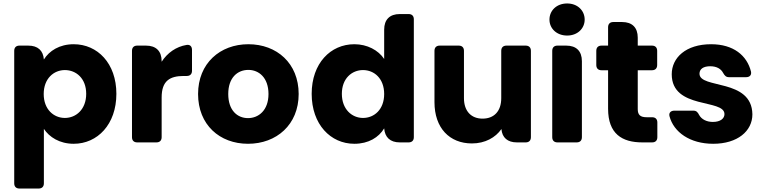

<svg xmlns="http://www.w3.org/2000/svg" viewBox="-20 -821 4401 1107"><path d="M405 -566C323 -566 264 -528 233 -478C229 -530 198 -558 143 -558H92C73 -558 62 -547 62 -528V236C62 255 73 266 92 266H203C222 266 233 255 233 236V-78C264 -31 323 8 405 8C542 8 651 -104 651 -280C651 -456 542 -566 405 -566ZM354 -417C419 -417 477 -369 477 -280C477 -191 419 -141 354 -141C290 -141 232 -190 232 -279C232 -368 290 -417 354 -417Z M741 -528V-30C741 -11 752 0 771 0H882C901 0 912 -11 912 -30V-259C912 -355 959 -383 1040 -383H1057C1076 -383 1087 -394 1087 -413V-533C1087 -553 1076 -565 1056 -562C995 -552 945 -516 912 -465V-468C912 -526 880 -558 822 -558H771C752 -558 741 -547 741 -528Z M1410 8C1574 8 1702 -102 1702 -279C1702 -456 1576 -566 1412 -566C1249 -566 1122 -456 1122 -279C1122 -102 1246 8 1410 8ZM1410 -140C1348 -140 1296 -185 1296 -279C1296 -374 1350 -418 1412 -418C1472 -418 1528 -374 1528 -279C1528 -185 1471 -140 1410 -140Z M2023 -566C1886 -566 1777 -456 1777 -280C1777 -104 1886 8 2023 8C2105 8 2164 -29 2195 -81C2199 -29 2230 0 2285 0H2336C2355 0 2366 -11 2366 -30V-710C2366 -729 2355 -740 2336 -740H2285C2227 -740 2195 -708 2195 -650V-481C2161 -532 2097 -566 2023 -566ZM2073 -417C2138 -417 2195 -368 2195 -279C2195 -190 2138 -141 2073 -141C2009 -141 1951 -191 1951 -280C1951 -369 2009 -417 2073 -417Z M3041 -30V-528C3041 -547 3030 -558 3011 -558H2900C2881 -558 2870 -547 2870 -528V-255C2870 -179 2828 -137 2762 -137C2698 -137 2655 -179 2655 -255V-528C2655 -547 2644 -558 2625 -558H2515C2496 -558 2485 -547 2485 -528V-232C2485 -83 2572 6 2701 6C2777 6 2837 -28 2871 -77C2875 -27 2907 0 2960 0H3011C3030 0 3041 -11 3041 -30Z M3164 -528V-30C3164 -11 3175 0 3194 0H3305C3324 0 3335 -11 3335 -30V-468C3335 -526 3303 -558 3245 -558H3194C3175 -558 3164 -547 3164 -528ZM3148 -708C3148 -657 3189 -616 3250 -616C3310 -616 3351 -657 3351 -708C3351 -760 3310 -801 3250 -801C3189 -801 3148 -760 3148 -708Z M3486 -664V-558H3448C3429 -558 3418 -547 3418 -528V-446C3418 -427 3429 -416 3448 -416H3486V-194C3486 -49 3567 0 3683 0H3740C3759 0 3770 -11 3770 -30V-115C3770 -134 3759 -145 3740 -145H3709C3671 -145 3657 -159 3657 -192V-416H3739C3758 -416 3769 -427 3769 -446V-528C3769 -547 3758 -558 3739 -558H3657V-604C3657 -662 3625 -694 3567 -694H3516C3497 -694 3486 -683 3486 -664Z M4092 8C4232 8 4318 -65 4318 -162C4315 -370 4013 -307 4013 -396C4013 -423 4035 -439 4075 -439C4112 -439 4137 -424 4149 -401C4158 -385 4166 -376 4183 -376H4282C4302 -376 4314 -388 4310 -408C4287 -501 4209 -566 4080 -566C3934 -566 3853 -488 3853 -393C3853 -188 4157 -253 4157 -163C4157 -138 4134 -118 4090 -118C4054 -118 4025 -133 4011 -158C4003 -174 3995 -183 3978 -183H3868C3848 -183 3835 -171 3840 -151C3864 -59 3958 8 4092 8Z"/></svg>

Font: Arvore Sans
Style: Bold
Weight: 700
Designer: Jonny Pinhorn (Latin) Dan Schunck (customization for Arvore)
Version: Version 1.000;Glyphs 3.3 (3305)